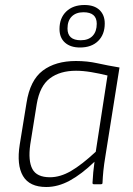

<svg xmlns="http://www.w3.org/2000/svg" viewBox="-20 -737 533 768"><path d="M165 11Q98 11 72 -33Q46 -77 59 -159L86 -325Q100 -416 151 -454.5Q202 -493 284 -493Q329 -493 369.5 -484Q410 -475 458 -467L402 -115Q396 -79 393.5 -54Q391 -29 390 -5Q390 0 383 0H356Q350 0 350 -5Q351 -26 353 -47.5Q355 -69 358 -90Q306 -40 259 -14.5Q212 11 165 11ZM180 -28Q221 -28 264 -53Q307 -78 363 -130L410 -435Q378 -443 345 -448.5Q312 -454 284 -454Q220 -454 179.5 -423.5Q139 -393 127 -321L101 -159Q92 -94 109.5 -61Q127 -28 180 -28ZM300 -547Q262 -547 240 -566.5Q218 -586 218 -621Q218 -665 245 -691Q272 -717 318 -717Q357 -717 378 -697Q399 -677 399 -643Q399 -599 372.5 -573Q346 -547 300 -547ZM303 -576Q334 -576 350.5 -593.5Q367 -611 367 -642Q367 -688 314 -688Q284 -688 267 -671Q250 -654 250 -623Q250 -576 303 -576Z"/></svg>

Font: Sofia Sans Semi Condensed ExtraLight
Style: Italic
Weight: 250
Italic angle: -9°
Version: Version 4.100